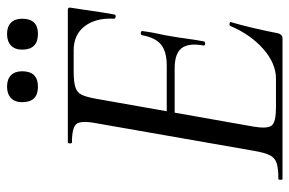

<svg xmlns="http://www.w3.org/2000/svg" viewBox="-162 -680 842 559"><g transform="rotate(-90 259.5 -401.0)"><path d="M17 0Q15 0 15 -6Q15 -12 17 -12Q48 -12 63.5 -17Q79 -22 86.5 -37Q94 -52 99 -81L180 -544Q188 -587 177.5 -600Q167 -613 124 -613Q121 -613 121 -619Q121 -625 124 -625H510Q518 -625 516 -616Q513 -598 509.5 -573.5Q506 -549 502.5 -526Q499 -503 496 -489Q495 -485 489.5 -486Q484 -487 484 -490Q487 -543 462.5 -575.5Q438 -608 392 -608H330Q300 -608 284.5 -603Q269 -598 262.5 -584.5Q256 -571 251 -543L170 -85Q163 -44 173 -31.5Q183 -19 226 -19H309Q354 -19 396 -56Q438 -93 463 -152Q464 -155 470 -154Q476 -153 474 -150Q466 -123 457 -85Q448 -47 442 -15Q439 0 426 0ZM418 -229Q417 -225 411 -225.5Q405 -226 406 -230Q414 -274 398 -294Q382 -314 340 -314H178L182 -337H347Q388 -337 408.5 -353.5Q429 -370 436 -409Q437 -413 443 -412.5Q449 -412 448 -407Q444 -378 440 -361Q436 -344 433 -325Q429 -302 426 -279Q423 -256 418 -229ZM440 -712Q394 -712 394 -758Q394 -779 406 -790.5Q418 -802 440 -802Q461 -802 472.5 -790.5Q484 -779 484 -758Q484 -712 440 -712ZM286 -712Q241 -712 241 -758Q241 -779 253 -790.5Q265 -802 286 -802Q308 -802 319.5 -790.5Q331 -779 331 -758Q331 -712 286 -712Z"/></g></svg>

Font: Cormorant Garamond Light Medium
Style: Italic
Weight: 500
Italic angle: -10°
Version: Version 4.001